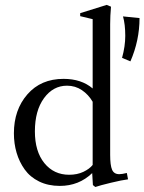

<svg xmlns="http://www.w3.org/2000/svg" viewBox="-20 -746 588 782"><path d="M368.2 15.6 358.4 7.8 355.5 -41Q301.3 11.2 223.6 11.2Q176.3 11.2 139.4 -6.8Q102.5 -24.9 80.6 -55.7Q58.6 -86.4 47.6 -123.8Q36.6 -161.1 36.6 -203.1Q36.6 -298.8 91.6 -361.8Q146.5 -424.8 238.8 -424.8Q311.5 -424.8 357.4 -385.7V-668L306.6 -680.2V-692.4L414.6 -726.1L432.1 -718.8Q428.7 -681.2 428.7 -647.5V-115.2Q428.7 -72.8 436.5 -54.7Q444.3 -36.6 465.8 -36.6Q477.1 -36.6 496.6 -41.5L501.5 -15.6Q477.5 -12.7 431.9 -1.7Q386.2 9.3 368.2 15.6ZM477.1 -510.3Q490.2 -557.6 490.2 -600.1Q490.2 -646.5 481 -679.2L548.3 -672.4Q548.3 -581.5 511.2 -496.1ZM261.7 -34.2Q294.4 -34.2 319.6 -46.1Q344.7 -58.1 357.4 -74.2V-331.5Q340.3 -360.8 313.5 -378.9Q286.6 -397 252.9 -397Q196.3 -397 159.2 -346.2Q122.1 -295.4 122.1 -210.9Q122.1 -129.4 160.6 -81.8Q199.2 -34.2 261.7 -34.2Z"/></svg>

Font: Elstob 18pt
Style: Regular
Weight: 400
Designer: Peter S. Baker
Version: Version 1.015